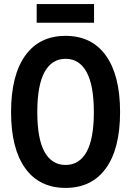

<svg xmlns="http://www.w3.org/2000/svg" viewBox="-20 -901 640 937"><path d="M300 16Q172 16 103 -80Q34 -176 34 -354Q34 -533 103 -629.5Q172 -726 300 -726Q428 -726 497 -629.5Q566 -533 566 -354Q566 -176 497 -80Q428 16 300 16ZM300 -96Q367 -96 402.5 -159.5Q438 -223 438 -354Q438 -485 402.5 -549.5Q367 -614 300 -614Q233 -614 197.5 -549.5Q162 -485 162 -354Q162 -223 197.5 -159.5Q233 -96 300 -96ZM159 -790V-881H439V-790Z"/></svg>

Font: Geist Mono SemiBold
Style: Regular
Weight: 600
Monospace: yes
Designer: Basement.studio, Andrés Briganti, Mateo Zaragoza
Foundry: Basement.studio, Vercel, Andrés Briganti, Guido Ferreyra, Mateo Zaragoza
Version: Version 1.500; ttfautohint (v1.8.4.7-5d5b)